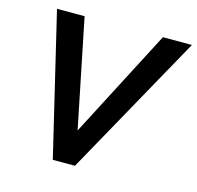

<svg xmlns="http://www.w3.org/2000/svg" viewBox="-103 -813 945 921"><g transform="rotate(15 369.5 -352.5)"><path d="M237 0 69 -705H206L316 -164H314L595 -705H739L347 0Z"/></g></svg>

Font: Nunito Sans 7pt SemiCondensed
Style: Bold Italic
Weight: 700
Width: 4
Italic angle: -9°
Designer: Vernon Adams
Foundry: Vernon Adams
Version: Version 3.101;gftools[0.9.27]